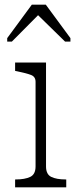

<svg xmlns="http://www.w3.org/2000/svg" viewBox="-20 -806 345 826"><path d="M177 -786H117L11 -642V-627H31L161 -758H126L260 -627H283V-642ZM178 -537V-90Q178 -56 200.5 -45Q223 -34 262 -34H265V0H45V-34H48Q87 -34 110 -45Q133 -56 133 -90V-454Q133 -476 113.5 -483.5Q94 -491 55 -499L45 -501V-537Z"/></svg>

Font: Roboto Serif Thin
Style: Regular
Weight: 250
Designer: Greg Gazdowicz
Foundry: Commercial Type
Version: Version 1.004